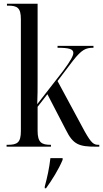

<svg xmlns="http://www.w3.org/2000/svg" viewBox="-20 -780 548 1021"><path d="M15 0H251V-10H248C202 -10 180 -22 180 -84V-212L232 -279L330 -90C369 -11 400 0 491 0H508V-10H503C479 -10 466 -18 431 -80L286 -349L367 -456C415 -517 436 -526 477 -526V-536H286V-526C347 -526 370 -519 370 -499C370 -484 357 -459 315 -402L178 -226C180 -265 180 -315 180 -352V-760H17V-750H22C72 -750 91 -739 91 -678V-83C91 -22 72 -10 22 -10H15ZM218 212V221H225C256 178 292 121 313 70V61H248C242 114 232 160 218 212Z"/></svg>

Font: Noto Serif Display Condensed
Style: Regular
Weight: 400
Width: 3
Designer: Monotype Design Team
Foundry: Monotype Imaging Inc.
Version: Version 2.009